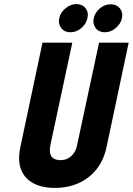

<svg xmlns="http://www.w3.org/2000/svg" viewBox="-20 -909 650 940"><path d="M354 -889Q326 -889 301 -868.5Q276 -848 270 -820Q264 -792 280 -771.5Q296 -751 324 -751Q354 -751 378 -771.5Q402 -792 408 -820Q415 -848 399 -868.5Q383 -889 354 -889ZM522 -888Q493 -888 469 -868Q445 -848 439 -820Q433 -792 448.5 -771.5Q464 -751 493 -751Q522 -751 546.5 -771.5Q571 -792 577 -820Q583 -848 567 -868Q551 -888 522 -888ZM501 -186 610 -700H465L358 -201Q354 -178 342.5 -161Q331 -144 314.5 -134.5Q298 -125 277 -125Q255 -125 242 -133.5Q229 -142 225.5 -159Q222 -176 227 -200L334 -700H188L79 -186Q66 -122 83.5 -78Q101 -34 144 -11.5Q187 11 249 11Q312 11 364 -12Q416 -35 451.5 -79Q487 -123 501 -186Z"/></svg>

Font: Advent Pro ExtraBold
Style: Italic
Weight: 800
Italic angle: -12°
Version: Version 3.000